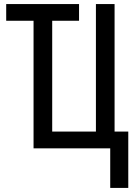

<svg xmlns="http://www.w3.org/2000/svg" viewBox="-20 -734 677 950"><path d="M525.4 195.8V0H146V-631.3H10.7V-713.9H371.1V-631.3H238.3V-83H454.6V-713.9H546.9V-83H614.7V195.8Z"/></svg>

Font: Open Sans Condensed Medium
Style: Regular
Weight: 500
Width: 3
Designer: Monotype Design Team
Foundry: Monotype Imaging Inc.
Version: Version 3.000